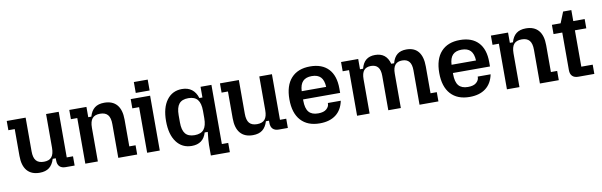

<svg xmlns="http://www.w3.org/2000/svg" viewBox="-51 -1200 5777 1841"><g transform="rotate(-10 2837.0 -279.0)"><path d="M77 -183V-444H15V-534H199V-206Q199 -144 223 -115.5Q247 -87 299 -87Q350 -87 374 -115.5Q398 -144 398 -206V-534H521V-90H582V0H494Q456 0 436 -20Q416 -40 416 -78V-100H386Q369 -44 334 -17Q299 10 241 10Q161 10 119 -39Q77 -88 77 -183Z M686 -444H624V-534H791V-434H821Q837 -490 872 -517Q907 -544 965 -544Q1046 -544 1088 -495Q1130 -446 1130 -351V-90H1191V0H1007V-328Q1007 -390 983 -418.5Q959 -447 908 -447Q856 -447 832 -418.5Q808 -390 808 -328V0H686Z M1288 -444H1222V-534H1411V0H1288ZM1280 -690H1415V-584H1280Z M1895 -96H1865Q1834 10 1722 10Q1628 10 1573.5 -63.5Q1519 -137 1519 -267Q1519 -397 1573.5 -470.5Q1628 -544 1722 -544Q1779 -544 1817 -515Q1855 -486 1872 -430H1902V-534H2008V42H2070V132H1885V28Q1885 -6 1895 -96ZM1767 -87Q1828 -87 1856.5 -122Q1885 -157 1885 -232V-302Q1885 -377 1856.5 -412Q1828 -447 1767 -447Q1705 -447 1676.5 -412Q1648 -377 1648 -302V-232Q1648 -157 1676.5 -122Q1705 -87 1767 -87Z M2153 -183V-444H2091V-534H2275V-206Q2275 -144 2299 -115.5Q2323 -87 2375 -87Q2426 -87 2450 -115.5Q2474 -144 2474 -206V-534H2597V-90H2658V0H2570Q2532 0 2512 -20Q2492 -40 2492 -78V-100H2462Q2445 -44 2410 -17Q2375 10 2317 10Q2237 10 2195 -39Q2153 -88 2153 -183Z M2720 -267Q2720 -401 2785 -472.5Q2850 -544 2969 -544Q3085 -544 3147.5 -478Q3210 -412 3210 -287V-244H2849V-233Q2849 -157 2878 -122Q2907 -87 2969 -87Q3024 -87 3050.5 -110.5Q3077 -134 3077 -162V-169H3203Q3185 -81 3125 -35.5Q3065 10 2969 10Q2850 10 2785 -61.5Q2720 -133 2720 -267ZM3088 -324Q3085 -389 3056 -419.5Q3027 -450 2969 -450Q2912 -450 2882.5 -419.5Q2853 -389 2850 -324Z M3545 -447Q3499 -447 3476.5 -419.5Q3454 -392 3454 -335V0H3332V-444H3270V-534H3437V-434H3467Q3481 -490 3514.5 -517Q3548 -544 3602 -544Q3712 -544 3741 -434H3769Q3784 -490 3817.5 -517Q3851 -544 3907 -544Q3984 -544 4023.5 -495Q4063 -446 4063 -351V-90H4124V0H3940V-335Q3940 -392 3917.5 -419.5Q3895 -447 3849 -447Q3803 -447 3780.5 -419.5Q3758 -392 3758 -335V0H3636V-335Q3636 -392 3613.5 -419.5Q3591 -447 3545 -447Z M4179 -267Q4179 -401 4244 -472.5Q4309 -544 4428 -544Q4544 -544 4606.5 -478Q4669 -412 4669 -287V-244H4308V-233Q4308 -157 4337 -122Q4366 -87 4428 -87Q4483 -87 4509.5 -110.5Q4536 -134 4536 -162V-169H4662Q4644 -81 4584 -35.5Q4524 10 4428 10Q4309 10 4244 -61.5Q4179 -133 4179 -267ZM4547 -324Q4544 -389 4515 -419.5Q4486 -450 4428 -450Q4371 -450 4341.5 -419.5Q4312 -389 4309 -324Z M4791 -444H4729V-534H4896V-434H4926Q4942 -490 4977 -517Q5012 -544 5070 -544Q5151 -544 5193 -495Q5235 -446 5235 -351V-90H5296V0H5112V-328Q5112 -390 5088 -418.5Q5064 -447 5013 -447Q4961 -447 4937 -418.5Q4913 -390 4913 -328V0H4791Z M5408 -78V-444H5323V-534H5408L5451 -641H5531V-534H5642V-444H5531V-90H5642V0H5486Q5448 0 5428 -20Q5408 -40 5408 -78Z"/></g></svg>

Font: Mozilla Headline BETA SemiBold
Style: Regular
Weight: 600
Designer: Studio DRAMA
Foundry: Studio DRAMA
Version: Version 0.100